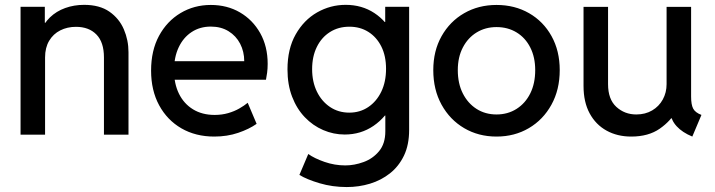

<svg xmlns="http://www.w3.org/2000/svg" viewBox="-20 -547 2904 780"><path d="M63.5 0V-519.5H162.1V-454.6H182.1L144.5 -414.6Q156.7 -451.2 182.9 -476.3Q209 -501.5 244.9 -514.4Q280.8 -527.3 321.8 -527.3Q384.8 -527.3 424.6 -499.5Q464.4 -471.7 483.2 -427.7Q502 -383.8 502 -335V0H402.3V-313.5Q402.3 -375.5 371.8 -406.7Q341.3 -438 288.6 -438Q253.4 -438 224.9 -423.6Q196.3 -409.2 179.7 -381.3Q163.1 -353.5 163.1 -313.5V0Z M850.6 7.8Q774.9 7.8 717 -25.6Q659.2 -59.1 626.5 -119.4Q593.8 -179.7 593.8 -260.3Q593.8 -341.8 626 -401.4Q658.2 -460.9 713.4 -493.9Q768.6 -526.9 836.4 -526.9Q902.8 -526.9 954.8 -496.6Q1006.8 -466.3 1037.1 -412.4Q1067.4 -358.4 1067.4 -287.6Q1067.4 -268.1 1065.2 -251.7Q1063 -235.4 1060.5 -223.1H668.9V-298.3H972.2Q972.2 -337.4 955.6 -369.4Q939 -401.4 908.4 -420.2Q877.9 -439 836.4 -439Q792 -439 758.3 -416.7Q724.6 -394.5 705.8 -354.5Q687 -314.5 687 -261.2Q687 -207 707 -166.3Q727.1 -125.5 764.2 -102.8Q801.3 -80.1 852.1 -80.1Q881.3 -80.1 906.7 -87.4Q932.1 -94.7 952.1 -106.2Q972.2 -117.7 986.3 -129.4L1022.5 -43.9Q992.2 -22.5 947.5 -7.3Q902.8 7.8 850.6 7.8Z M1388.7 212.9Q1330.6 212.9 1278.6 197.5Q1226.6 182.1 1196.3 163.6L1232.4 78.6Q1256.8 96.2 1298.1 110.6Q1339.4 125 1382.8 125Q1419.4 125 1457 111.3Q1494.6 97.7 1520 67.1Q1545.4 36.6 1545.4 -13.7V-77.6H1530.3L1549.8 -125V-407.7L1522.5 -457.5H1544.9V-519.5H1642.1V-19Q1642.1 41.5 1621.1 85.2Q1600.1 128.9 1564.2 157.2Q1528.3 185.5 1483.2 199.2Q1438 212.9 1388.7 212.9ZM1380.4 -0.5Q1335 -0.5 1293 -18.6Q1251 -36.6 1218.3 -70.8Q1185.5 -105 1166.7 -154.1Q1147.9 -203.1 1147.9 -265.1Q1147.9 -348.6 1181.2 -407.2Q1214.4 -465.8 1268.3 -496.6Q1322.3 -527.3 1384.3 -527.3Q1450.2 -527.3 1500.7 -494.1Q1551.3 -460.9 1579.8 -402.3Q1608.4 -343.8 1608.4 -268.6Q1608.4 -191.9 1578.6 -131.3Q1548.8 -70.8 1497.3 -35.6Q1445.8 -0.5 1380.4 -0.5ZM1398.9 -89.4Q1442.4 -89.4 1476.1 -112.1Q1509.8 -134.8 1529.1 -174.8Q1548.3 -214.8 1548.3 -267.6Q1548.3 -319.8 1529.1 -358.2Q1509.8 -396.5 1476.3 -417.5Q1442.9 -438.5 1399.4 -438.5Q1354.5 -438.5 1320.3 -416.7Q1286.1 -395 1267.1 -356.2Q1248 -317.4 1248 -266.1Q1248 -214.8 1267.3 -175Q1286.6 -135.3 1320.8 -112.3Q1355 -89.4 1398.9 -89.4Z M1997.1 7.8Q1923.8 7.8 1865.7 -26.4Q1807.6 -60.5 1773.9 -121.6Q1740.2 -182.6 1740.2 -262.2Q1740.2 -340.3 1773.9 -400.1Q1807.6 -460 1865.7 -493.4Q1923.8 -526.9 1997.1 -526.9Q2071.3 -526.9 2129.4 -493.4Q2187.5 -460 2220.7 -400.1Q2253.9 -340.3 2253.9 -262.2Q2253.9 -182.6 2220.2 -121.6Q2186.5 -60.5 2128.4 -26.4Q2070.3 7.8 1997.1 7.8ZM1997.1 -82Q2043 -82 2078.6 -104.7Q2114.3 -127.4 2134.3 -167.7Q2154.3 -208 2154.3 -262.2Q2154.3 -314.5 2134.3 -354Q2114.3 -393.6 2078.6 -415.3Q2043 -437 1997.1 -437Q1952.1 -437 1916.5 -415.3Q1880.9 -393.6 1860.4 -354.2Q1839.8 -314.9 1839.8 -262.2Q1839.8 -208 1860.1 -167.7Q1880.4 -127.4 1915.8 -104.7Q1951.2 -82 1997.1 -82Z M2544.4 7.8Q2487.8 7.8 2444.1 -16.4Q2400.4 -40.5 2375.5 -86.4Q2350.6 -132.3 2350.6 -197.8V-519H2450.2V-205.1Q2450.2 -143.6 2483.9 -112.8Q2517.6 -82 2564.9 -82Q2601.6 -82 2629.4 -98.4Q2657.2 -114.7 2672.6 -142.8Q2688 -170.9 2688 -205.1V-519H2787.6V-154.8Q2787.6 -122.1 2795.9 -106Q2804.2 -89.8 2829.6 -80.1L2792.5 7.8Q2752 -8.8 2728.8 -34.2Q2705.6 -59.6 2705.1 -87.9L2743.7 -66.4H2678.2L2728.5 -99.1Q2706.1 -56.2 2660.2 -24.2Q2614.3 7.8 2544.4 7.8Z"/></svg>

Font: Reddit Sans Medium
Style: Regular
Weight: 500
Designer: Stephen Hutchings
Foundry: Reddit
Version: Version 1.014